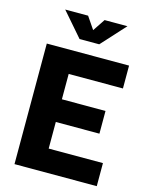

<svg xmlns="http://www.w3.org/2000/svg" viewBox="-130 -966 810 1046"><g transform="rotate(15 275.5 -442.5)"><path d="M56 0V-680H520V-551H214V-408H460V-280H214V-130H520V0ZM222 -750 105 -885H234L281 -816L327 -885H456L333 -750Z"/></g></svg>

Font: Cairo Play ExtraBold
Style: Regular
Weight: 800
Version: Version 3.119